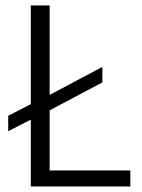

<svg xmlns="http://www.w3.org/2000/svg" viewBox="-20 -677 515 697"><path d="M453.1 0H91.8V-242.7L9.8 -200.7V-256.8L91.8 -298.8V-657.2H160.2V-332.5L351.6 -434.1V-377.9L160.2 -276.4V-58.1H453.1Z"/></svg>

Font: Varta
Style: Light
Weight: 300
Designer: Joana Correia, Viktoriya Grabowska, Eben Sorkin
Foundry: Sorkin Type
Version: Version 1.002; ttfautohint (v1.3) -l 8 -r 24 -G 200 -x 12 -H